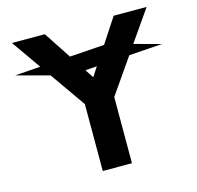

<svg xmlns="http://www.w3.org/2000/svg" viewBox="-105 -833 966 943"><g transform="rotate(-15 378.0 -361.5)"><path d="M303.7 0V-340.3L177.7 -520L9.8 -564.9L139.6 -574.2L35.6 -722.7H202.6L293.5 -584.5L470.2 -596.7L552.7 -722.7H720.2L609.9 -564L746.1 -527.3L576.7 -515.6L452.1 -336.4V0ZM377.9 -457 408.7 -504.4 349.6 -500Z"/></g></svg>

Font: Giphurs
Style: Bold
Weight: 700
Version: Version 0.920; ttfautohint (v1.8.4.7-5d5b)